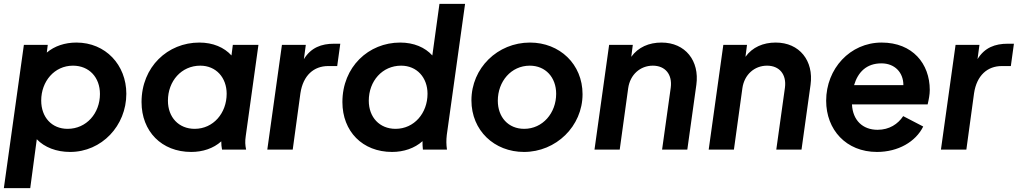

<svg xmlns="http://www.w3.org/2000/svg" viewBox="-25 -777 5285 997"><path d="M-5 200H132L166 -54C206 -12 268 12 339 12C503 12 631 -124 631 -290C631 -440 523 -556 372 -556C312 -556 258 -538 218 -504L223 -544H99ZM189 -255C189 -354 257 -436 354 -436C438 -436 494 -375 494 -289C494 -189 424 -108 326 -108C244 -108 189 -168 189 -255Z M968 12C1027 12 1083 -6 1124 -43C1124 -28 1125 -15 1128 0H1253C1248 -24 1247 -43 1251 -70L1317 -544H1184L1177 -489C1139 -531 1081 -556 1010 -556C846 -556 710 -430 710 -247C710 -95 814 12 968 12ZM847 -254C847 -356 917 -436 1015 -436C1097 -436 1152 -374 1152 -290C1152 -190 1083 -108 986 -108C903 -108 847 -168 847 -254Z M1363 0H1495L1535 -293C1549 -386 1605 -434 1679 -434H1726L1742 -550H1710C1644 -550 1590 -530 1553 -470L1563 -544H1439Z M2011 12C2071 12 2128 -7 2169 -44C2169 -30 2169 -16 2171 0H2296C2292 -28 2292 -49 2295 -76L2390 -757H2257L2220 -489C2182 -531 2124 -556 2053 -556C1889 -556 1753 -430 1753 -247C1753 -95 1857 12 2011 12ZM1890 -254C1890 -356 1960 -436 2058 -436C2140 -436 2195 -374 2195 -290C2195 -190 2126 -108 2029 -108C1946 -108 1890 -168 1890 -254Z M2696 12C2862 12 3000 -121 3000 -288C3000 -444 2881 -556 2727 -556C2559 -556 2423 -424 2423 -256C2423 -99 2542 12 2696 12ZM2560 -254C2560 -354 2629 -436 2726 -436C2808 -436 2863 -375 2863 -290C2863 -190 2793 -108 2697 -108C2614 -108 2560 -169 2560 -254Z M3062 0H3193L3237 -319C3247 -390 3300 -436 3365 -436C3429 -436 3467 -391 3458 -322L3413 0H3544L3591 -337C3608 -461 3534 -556 3410 -556C3345 -556 3289 -532 3253 -482L3261 -544H3138Z M3655 0H3786L3830 -319C3840 -390 3893 -436 3958 -436C4022 -436 4060 -391 4051 -322L4006 0H4137L4184 -337C4201 -461 4127 -556 4003 -556C3938 -556 3882 -532 3846 -482L3854 -544H3731Z M4529 12C4639 12 4730 -41 4769 -120L4665 -174C4638 -133 4593 -103 4532 -103C4455 -103 4403 -152 4399 -235H4792C4798 -260 4803 -286 4803 -310C4803 -446 4714 -556 4553 -556C4389 -556 4265 -420 4265 -254C4265 -104 4368 12 4529 12ZM4410 -335C4430 -402 4474 -448 4552 -448C4621 -448 4666 -401 4666 -335Z M4861 0H4993L5033 -293C5047 -386 5103 -434 5177 -434H5224L5240 -550H5208C5142 -550 5088 -530 5051 -470L5061 -544H4937Z"/></svg>

Font: Mluvka Bold
Style: Italic
Weight: 700
Italic angle: -8°
Designer: Modified by Jiří Krblich, Original typeface by Gumpita Rahayu
Foundry: Gumpita Rahayu & Jiří Krblich
Version: Version 2.000;Glyphs 3.1.1 (3134)